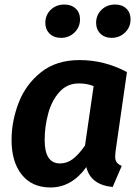

<svg xmlns="http://www.w3.org/2000/svg" viewBox="-20 -811 611 847"><path d="M540 -493 490 -145Q488 -127 488 -121Q488 -105 494.5 -95.5Q501 -86 517 -79L477 14Q379 4 361 -74Q296 16 203 16Q121 16 76 -40.5Q31 -97 31 -193Q31 -276 62 -357Q93 -438 160.5 -492Q228 -546 331 -546Q441 -546 540 -493ZM177 -193Q177 -90 245 -90Q276 -90 302 -110Q328 -130 355 -169L393 -431Q364 -443 328 -443Q276 -443 242 -405Q208 -367 192.5 -309.5Q177 -252 177 -193ZM180 -710Q180 -745 204 -768Q228 -791 264 -791Q295 -791 314 -773Q333 -755 333 -726Q333 -691 308.5 -667.5Q284 -644 249 -644Q218 -644 199 -662.5Q180 -681 180 -710ZM404 -710Q404 -745 428 -768Q452 -791 488 -791Q519 -791 537.5 -773Q556 -755 556 -726Q556 -691 531.5 -667.5Q507 -644 472 -644Q442 -644 423 -662.5Q404 -681 404 -710Z"/></svg>

Font: Fira Sans SemiBold
Style: Italic
Weight: 600
Italic angle: -8°
Designer: bBox Type GmbH & Carrois Corporate GbR & Edenspiekermann AG
Foundry: bBox Type GmbH & Carrois Corporate GbR & Edenspiekermann AG
Version: Version 4.301